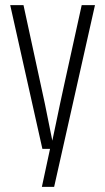

<svg xmlns="http://www.w3.org/2000/svg" viewBox="-20 -583 412 752"><path d="M300 -563H352L192 149H144L176 0H146L20 -563H72L139 -254Q148 -215 156 -175.5Q164 -136 170.5 -103.5Q177 -71 181 -51.5Q185 -32 185 -32Q185 -32 189 -51.5Q193 -71 200 -103.5Q207 -136 215 -175.5Q223 -215 232 -254Z"/></svg>

Font: Khand Variable Light
Style: Regular
Weight: 300
Designer: Satya Rajpurohit
Foundry: Indian Type Foundry
Version: Version 3.000